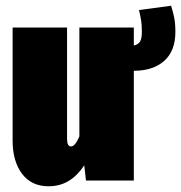

<svg xmlns="http://www.w3.org/2000/svg" viewBox="-20 -630 632 670"><path d="M592 -519Q592 -452 553 -417.5Q514 -383 447 -383V0H280L274 -53Q250 -17 219.5 1.5Q189 20 149 20Q90 20 57 -23.5Q24 -67 24 -140V-534H214V-145Q214 -119 228 -119Q242 -119 257 -154V-534H447V-471Q463 -475 469 -485.5Q475 -496 475 -519Q475 -544 472.5 -559Q470 -574 465 -595L577 -610Q584 -588 588 -568Q592 -548 592 -519Z"/></svg>

Font: Fira Sans Extra Condensed Black
Style: Regular
Weight: 900
Width: 1
Designer: Carrois Corporate & Edenspiekermann AG
Foundry: Carrois Corporate GbR & Edenspiekermann AG
Version: Version 4.203